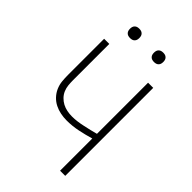

<svg xmlns="http://www.w3.org/2000/svg" viewBox="-267 -1029 1134 1134"><g transform="rotate(45 300.0 -462.0)"><path d="M462 0V-269Q418 -256 372 -246.5Q326 -237 280 -237Q254 -237 228.5 -242Q203 -247 180 -258.5Q157 -270 139 -289Q121 -308 110.5 -332Q100 -356 97.5 -381.5Q95 -407 95 -433V-735H138V-433Q138 -412 140 -391.5Q142 -371 150 -352Q158 -333 172.5 -318Q187 -303 205 -293.5Q223 -284 243.5 -280Q264 -276 285 -276Q308 -276 330 -279Q352 -282 374.5 -287Q397 -292 419 -297Q441 -302 462 -308V-735H505V0ZM400 -846Q392 -846 384.5 -848Q377 -850 371 -856Q365 -862 363 -869.5Q361 -877 361 -885Q361 -893 363 -900.5Q365 -908 371 -914Q377 -920 384.5 -922Q392 -924 400 -924Q408 -924 415.5 -922Q423 -920 429 -914Q435 -908 437 -900.5Q439 -893 439 -885Q439 -877 437 -869.5Q435 -862 429 -856Q423 -850 415.5 -848Q408 -846 400 -846ZM200 -846Q192 -846 184.5 -848Q177 -850 171 -856Q165 -862 163 -869.5Q161 -877 161 -885Q161 -893 163 -900.5Q165 -908 171 -914Q177 -920 184.5 -922Q192 -924 200 -924Q208 -924 215.5 -922Q223 -920 229 -914Q235 -908 237 -900.5Q239 -893 239 -885Q239 -877 237 -869.5Q235 -862 229 -856Q223 -850 215.5 -848Q208 -846 200 -846Z"/></g></svg>

Font: Iosevka Curly XLtEx
Style: Regular
Weight: 200
Width: 7
Monospace: yes
Designer: Belleve Invis
Foundry: Belleve Invis
Version: Version 11.1.0; ttfautohint (v1.8.3)